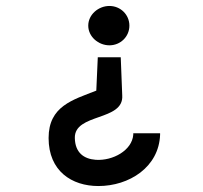

<svg xmlns="http://www.w3.org/2000/svg" viewBox="-20 -619 680 644"><path d="M308 -427 303 -315C224 -284 143 -263 143 -156C143 -45 221 5 310 5C413 5 513 -58 517 -167V-172H427V-167C423 -115 359 -79 301 -83C261 -86 232 -107 231 -156C229 -240 396 -212 390 -299L385 -427ZM414 -533C414 -570 384 -599 347 -599C310 -599 276 -570 276 -533C276 -496 310 -467 347 -467C384 -467 414 -496 414 -533Z"/></svg>

Font: Charger Monospace
Style: Regular
Weight: 400
Designer: Jasper
Foundry: Cannot Into Space Fonts
Version: Version 0.980